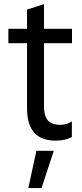

<svg xmlns="http://www.w3.org/2000/svg" viewBox="-20 -688 404 949"><path d="M335.9 -474.4H197.4V-169Q197.4 -158.7 197.6 -152.7Q197.8 -146.7 199.4 -134.9Q201 -123.2 203.7 -115.9Q206.3 -108.7 212.2 -99.3Q218 -89.8 226.2 -84.3Q234.4 -78.8 247.2 -74.9Q259.9 -71 276.3 -71Q311.8 -71 335.2 -88.1V-10.7Q302.9 7.1 254.3 7.1Q113.6 7.1 113.6 -152.7V-474.4H21.3V-545.5H113.6V-640.6L197.4 -667.6V-545.5H335.9ZM120 241.5 159.8 57.5H245.7L185.4 241.5Z"/></svg>

Font: TID UI
Style: Regular
Weight: 400
Designer: The TID Project Authors
Foundry: Bakken & Bæck
Version: Version 1.001;hotconv 1.0.109;makeotfexe 2.5.65596